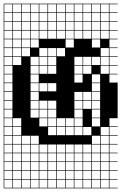

<svg xmlns="http://www.w3.org/2000/svg" viewBox="-20 -785 659 1043"><path d="M0 238.1V-765.1H619V-761.9H574.6V-717.5H619V-714.3H574.6V-669.8H619V-666.7H574.6V-622.2H619V-619H574.6V-574.6H619V-571.4H574.6V-527H619V-523.8H574.6V-479.4H619V-476.2H574.6V-431.7H619V-428.6H574.6V-384.1H619V-381H574.6V-336.5H619V-142.9H574.6V-98.4H619V-95.2H574.6V-50.8H619V-47.6H574.6V-3.2H619V0H574.6V44.4H619V47.6H574.6V92.1H619V95.2H574.6V139.7H619V142.9H574.6V187.3H619V190.5H574.6V234.9H619V238.1ZM527 -717.5H571.4V-761.9H527ZM146 -717.5H190.5V-761.9H146ZM193.7 -717.5H238.1V-761.9H193.7ZM241.3 -717.5H285.7V-761.9H241.3ZM98.4 -717.5H142.9V-761.9H98.4ZM288.9 -717.5H333.3V-761.9H288.9ZM479.4 -717.5H523.8V-761.9H479.4ZM336.5 -717.5H381V-761.9H336.5ZM50.8 -717.5H95.2V-761.9H50.8ZM384.1 -717.5H428.6V-761.9H384.1ZM3.2 -717.5H47.6V-761.9H3.2ZM431.7 -717.5H476.2V-761.9H431.7ZM50.8 -669.8H95.2V-714.3H50.8ZM431.7 -669.8H476.2V-714.3H431.7ZM193.7 -669.8H238.1V-714.3H193.7ZM241.3 -669.8H285.7V-714.3H241.3ZM288.9 -669.8H333.3V-714.3H288.9ZM98.4 -669.8H142.9V-714.3H98.4ZM336.5 -669.8H381V-714.3H336.5ZM3.2 -669.8H47.6V-714.3H3.2ZM479.4 -669.8H523.8V-714.3H479.4ZM146 -669.8H190.5V-714.3H146ZM527 -669.8H571.4V-714.3H527ZM384.1 -669.8H428.6V-714.3H384.1ZM384.1 -622.2H428.6V-666.7H384.1ZM193.7 -622.2H238.1V-666.7H193.7ZM527 -622.2H571.4V-666.7H527ZM50.8 -622.2H95.2V-666.7H50.8ZM431.7 -622.2H476.2V-666.7H431.7ZM479.4 -622.2H523.8V-666.7H479.4ZM3.2 -622.2H47.6V-666.7H3.2ZM336.5 -622.2H381V-666.7H336.5ZM241.3 -622.2H285.7V-666.7H241.3ZM146 -622.2H190.5V-666.7H146ZM98.4 -622.2H142.9V-666.7H98.4ZM288.9 -622.2H333.3V-666.7H288.9ZM479.4 -574.6H523.8V-619H479.4ZM193.7 -574.6H238.1V-619H193.7ZM384.1 -574.6H428.6V-619H384.1ZM431.7 -574.6H476.2V-619H431.7ZM146 -574.6H190.5V-619H146ZM50.8 -574.6H95.2V-619H50.8ZM241.3 -574.6H285.7V-619H241.3ZM336.5 -574.6H381V-619H336.5ZM527 -574.6H571.4V-619H527ZM288.9 -574.6H333.3V-619H288.9ZM98.4 -574.6H142.9V-619H98.4ZM3.2 -574.6H47.6V-619H3.2ZM3.2 -527H47.6V-571.4H3.2ZM98.4 -527H142.9V-571.4H98.4ZM146 -527H190.5V-571.4H146ZM336.5 -527H381V-571.4H336.5ZM479.4 -527H523.8V-571.4H479.4ZM50.8 -527H95.2V-571.4H50.8ZM527 -479.4H571.4V-523.8H527ZM288.9 -479.4H333.3V-523.8H288.9ZM3.2 -479.4H47.6V-523.8H3.2ZM241.3 -479.4H285.7V-523.8H241.3ZM50.8 -479.4H95.2V-523.8H50.8ZM193.7 -479.4H238.1V-523.8H193.7ZM98.4 -479.4H142.9V-523.8H98.4ZM146 -431.7H190.5V-476.2H146ZM241.3 -431.7H285.7V-476.2H241.3ZM527 -431.7H571.4V-476.2H527ZM479.4 -431.7H523.8V-476.2H479.4ZM50.8 -431.7H95.2V-476.2H50.8ZM384.1 -431.7H428.6V-476.2H384.1ZM431.7 -431.7H476.2V-476.2H431.7ZM3.2 -431.7H47.6V-476.2H3.2ZM193.7 -431.7H238.1V-476.2H193.7ZM241.3 -384.1H285.7V-428.6H241.3ZM384.1 -384.1H428.6V-428.6H384.1ZM431.7 -384.1H476.2V-428.6H431.7ZM193.7 -384.1H238.1V-428.6H193.7ZM527 -384.1H571.4V-428.6H527ZM3.2 -384.1H47.6V-428.6H3.2ZM146 -384.1H190.5V-428.6H146ZM47.6 -381H3.2V-336.5H47.6ZM384.1 -336.5H428.6V-381H384.1ZM479.4 -336.5H523.8V-381H479.4ZM146 -336.5H190.5V-381H146ZM3.2 -288.9H47.6V-333.3H3.2ZM479.4 -288.9H523.8V-333.3H479.4ZM241.3 -288.9H285.7V-333.3H241.3ZM193.7 -288.9H238.1V-333.3H193.7ZM146 -288.9H190.5V-333.3H146ZM479.4 -241.3H523.8V-285.7H479.4ZM3.2 -241.3H47.6V-285.7H3.2ZM146 -241.3H190.5V-285.7H146ZM431.7 -241.3H476.2V-285.7H431.7ZM384.1 -241.3H428.6V-285.7H384.1ZM3.2 -193.7H47.6V-238.1H3.2ZM479.4 -193.7H523.8V-238.1H479.4ZM241.3 -193.7H285.7V-238.1H241.3ZM146 -193.7H190.5V-238.1H146ZM431.7 -193.7H476.2V-238.1H431.7ZM193.7 -193.7H238.1V-238.1H193.7ZM384.1 -193.7H428.6V-238.1H384.1ZM479.4 -146H523.8V-190.5H479.4ZM3.2 -146H47.6V-190.5H3.2ZM241.3 -146H285.7V-190.5H241.3ZM146 -146H190.5V-190.5H146ZM193.7 -146H238.1V-190.5H193.7ZM384.1 -146H428.6V-190.5H384.1ZM193.7 -98.4H238.1V-142.9H193.7ZM288.9 -98.4H333.3V-142.9H288.9ZM3.2 -98.4H47.6V-142.9H3.2ZM479.4 -98.4H523.8V-142.9H479.4ZM241.3 -98.4H285.7V-142.9H241.3ZM50.8 -98.4H95.2V-142.9H50.8ZM384.1 -98.4H428.6V-142.9H384.1ZM336.5 -98.4H381V-142.9H336.5ZM431.7 -50.8H476.2V-95.2H431.7ZM384.1 -50.8H428.6V-95.2H384.1ZM50.8 -50.8H95.2V-95.2H50.8ZM3.2 -50.8H47.6V-95.2H3.2ZM336.5 -50.8H381V-95.2H336.5ZM241.3 -50.8H285.7V-95.2H241.3ZM288.9 -50.8H333.3V-95.2H288.9ZM527 -50.8H571.4V-95.2H527ZM527 -3.2H571.4V-47.6H527ZM98.4 -3.2H142.9V-47.6H98.4ZM3.2 -3.2H47.6V-47.6H3.2ZM50.8 -3.2H95.2V-47.6H50.8ZM479.4 -3.2H523.8V-47.6H479.4ZM146 -3.2H190.5V-47.6H146ZM3.2 44.4H47.6V0H3.2ZM527 44.4H571.4V0H527ZM384.1 44.4H428.6V0H384.1ZM98.4 44.4H142.9V0H98.4ZM288.9 44.4H333.3V0H288.9ZM336.5 44.4H381V0H336.5ZM50.8 44.4H95.2V0H50.8ZM241.3 44.4H285.7V0H241.3ZM479.4 44.4H523.8V0H479.4ZM431.7 44.4H476.2V0H431.7ZM146 44.4H190.5V0H146ZM193.7 44.4H238.1V0H193.7ZM193.7 92.1H238.1V47.6H193.7ZM98.4 92.1H142.9V47.6H98.4ZM527 92.1H571.4V47.6H527ZM384.1 92.1H428.6V47.6H384.1ZM3.2 92.1H47.6V47.6H3.2ZM146 92.1H190.5V47.6H146ZM241.3 92.1H285.7V47.6H241.3ZM336.5 92.1H381V47.6H336.5ZM50.8 92.1H95.2V47.6H50.8ZM431.7 92.1H476.2V47.6H431.7ZM479.4 92.1H523.8V47.6H479.4ZM288.9 92.1H333.3V47.6H288.9ZM336.5 139.7H381V95.2H336.5ZM193.7 139.7H238.1V95.2H193.7ZM3.2 139.7H47.6V95.2H3.2ZM98.4 139.7H142.9V95.2H98.4ZM384.1 139.7H428.6V95.2H384.1ZM527 139.7H571.4V95.2H527ZM479.4 139.7H523.8V95.2H479.4ZM288.9 139.7H333.3V95.2H288.9ZM431.7 139.7H476.2V95.2H431.7ZM50.8 139.7H95.2V95.2H50.8ZM146 139.7H190.5V95.2H146ZM241.3 139.7H285.7V95.2H241.3ZM241.3 187.3H285.7V142.9H241.3ZM193.7 187.3H238.1V142.9H193.7ZM431.7 187.3H476.2V142.9H431.7ZM288.9 187.3H333.3V142.9H288.9ZM336.5 187.3H381V142.9H336.5ZM527 187.3H571.4V142.9H527ZM479.4 187.3H523.8V142.9H479.4ZM384.1 187.3H428.6V142.9H384.1ZM98.4 187.3H142.9V142.9H98.4ZM50.8 187.3H95.2V142.9H50.8ZM146 187.3H190.5V142.9H146ZM3.2 187.3H47.6V142.9H3.2ZM146 234.9H190.5V190.5H146ZM431.7 234.9H476.2V190.5H431.7ZM241.3 234.9H285.7V190.5H241.3ZM193.7 234.9H238.1V190.5H193.7ZM288.9 234.9H333.3V190.5H288.9ZM527 234.9H571.4V190.5H527ZM479.4 234.9H523.8V190.5H479.4ZM384.1 234.9H428.6V190.5H384.1ZM98.4 234.9H142.9V190.5H98.4ZM336.5 234.9H381V190.5H336.5ZM3.2 234.9H47.6V190.5H3.2ZM50.8 234.9H95.2V190.5H50.8Z"/></svg>

Font: Jacquard 12 Charted
Style: Regular
Weight: 400
Designer: Sarah Cadigan-Fried
Version: Version 1.000